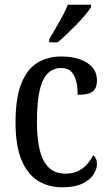

<svg xmlns="http://www.w3.org/2000/svg" viewBox="-20 -786 465 816"><path d="M244 10Q186 10 141 -18Q96 -46 71 -107Q46 -168 46 -265Q46 -372 71.5 -433.5Q97 -495 141 -520.5Q185 -546 239 -546Q284 -546 318 -534.5Q352 -523 372 -500.5Q392 -478 392 -444Q392 -421 383.5 -407.5Q375 -394 356.5 -388.5Q338 -383 310 -383Q310 -414 304 -440Q298 -466 283 -481.5Q268 -497 240 -497Q209 -497 185.5 -476.5Q162 -456 149.5 -406Q137 -356 137 -266Q137 -195 149.5 -146Q162 -97 189 -72.5Q216 -48 258 -48Q288 -48 310.5 -58.5Q333 -69 349.5 -87.5Q366 -106 376 -126Q384 -120 388 -111Q392 -102 392 -88Q392 -67 377 -44Q362 -21 329.5 -5.5Q297 10 244 10ZM189 -619Q203 -643 218 -668.5Q233 -694 246.5 -719Q260 -744 268 -766H367V-756Q359 -743 343 -723.5Q327 -704 306.5 -683Q286 -662 264.5 -641.5Q243 -621 225 -606H189Z"/></svg>

Font: Noto Serif Condensed
Style: Regular
Weight: 400
Width: 3
Designer: Monotype Design Team
Foundry: Monotype Imaging Inc.
Version: Version 2.015